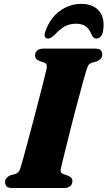

<svg xmlns="http://www.w3.org/2000/svg" viewBox="-20 -944 540 964"><path d="M286 -99.5Q282.5 -86 286.5 -79.2Q290.5 -72.5 299.5 -69.5L321.5 -62Q332.5 -57.5 338 -51Q343.5 -44.5 343.5 -34.5Q343.5 -19 332.5 -9.5Q321.5 0 301 0H42Q20.5 0 13 -8.2Q5.5 -16.5 5.5 -29.5Q5.5 -42.5 13.8 -51.2Q22 -60 32.5 -64L57 -70.5Q67.5 -74.5 73.2 -81.2Q79 -88 84 -105Q89 -121 97.5 -152Q106 -183 116.8 -223.2Q127.5 -263.5 139.5 -308.2Q151.5 -353 163 -397.8Q174.5 -442.5 184.8 -482.2Q195 -522 202.8 -552.8Q210.5 -583.5 214 -599.5Q216.5 -611.5 213.8 -619.2Q211 -627 200 -630.5L177.5 -638Q166.5 -643 161.2 -649.2Q156 -655.5 156 -665.5Q156 -681.5 167 -690.8Q178 -700 199.5 -700H457Q478.5 -700 486 -691.8Q493.5 -683.5 493.5 -671Q493.5 -658 485.5 -649.2Q477.5 -640.5 466 -636L441.5 -629Q430.5 -625.5 425.5 -619Q420.5 -612.5 415 -595.5Q409.5 -578.5 400.2 -545.2Q391 -512 379.5 -468.8Q368 -425.5 355.2 -377.8Q342.5 -330 331 -283.5Q319.5 -237 309.8 -198Q300 -159 293.8 -132.8Q287.5 -106.5 286 -99.5ZM361.5 -825Q329 -825 304 -810.8Q279 -796.5 254 -768.5Q244.5 -760 236.8 -755.2Q229 -750.5 221.5 -750.5Q209 -750.5 205.2 -760Q201.5 -769.5 207.5 -785Q230 -852 279.2 -888.2Q328.5 -924.5 388.5 -924.5Q448 -924.5 478.2 -888.2Q508.5 -852 497 -785Q494 -769.5 485 -760Q476 -750.5 463 -750.5Q455 -750.5 450 -755.2Q445 -760 440.5 -768.5Q429.5 -797.5 411 -811.2Q392.5 -825 361.5 -825Z"/></svg>

Font: Fraunces ExtraBold
Style: Italic
Weight: 800
Italic angle: -16°
Version: Version 1.000;[b76b70a41]